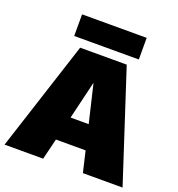

<svg xmlns="http://www.w3.org/2000/svg" viewBox="-158 -963 1005 1084"><g transform="rotate(20 344.5 -420.5)"><path d="M538.1 -840.8V-710.9H149.9V-840.8ZM699.2 0H460.9L431.2 -126H252.9L222.2 0H-9.8L204.1 -660.2H483.9ZM288.1 -271H397L342.8 -500Z"/></g></svg>

Font: Work Sans Black
Style: Regular
Weight: 900
Designer: Wei Huang
Foundry: Wei Huang
Version: Version 2.012